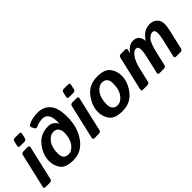

<svg xmlns="http://www.w3.org/2000/svg" viewBox="88 -1562 2404 2404"><g transform="rotate(-45 1290.0 -360.0)"><path d="M37.1 0Q7.8 0 14.6 -29.3L119.6 -483.4Q126.5 -512.7 155.3 -512.7H233.4Q262.7 -512.7 256.3 -483.4L151.4 -29.3Q144.5 0 115.2 0ZM172.9 -587.9Q143.6 -587.9 150.4 -617.2L164.6 -679.7Q171.4 -709 200.7 -709H278.8Q308.1 -709 301.3 -679.7L287.1 -617.2Q280.3 -587.9 251 -587.9Z M297.9 -201.2Q297.9 -310.5 378.2 -413.6Q458.5 -516.6 596.7 -516.6Q638.7 -516.6 670.2 -496.3Q701.7 -476.1 718.3 -440.9H720.2Q722.2 -457.5 722.2 -480.5Q722.2 -550.8 695.1 -592.8Q668 -634.8 616.7 -634.8Q587.4 -634.8 555.9 -627.9Q524.4 -621.1 500 -608.9Q472.2 -594.7 459 -620.6L444.3 -648.9Q429.2 -678.2 451.7 -691.4Q484.9 -710.4 530 -720.5Q575.2 -730.5 626 -730.5Q729.5 -730.5 791 -660.4Q852.5 -590.3 852.5 -427.7Q852.5 -247.6 761.7 -118.9Q670.9 9.8 522.5 9.8Q391.1 9.8 344.5 -53Q297.9 -115.7 297.9 -201.2ZM442.4 -189Q442.4 -133.3 466.1 -109.6Q489.7 -85.9 531.2 -85.9Q592.3 -85.9 639.4 -149.9Q686.5 -213.9 686.5 -315.9Q686.5 -364.7 662.8 -392.8Q639.2 -420.9 597.7 -420.9Q536.6 -420.9 489.5 -359.1Q442.4 -297.4 442.4 -189Z M904.3 0Q875 0 881.8 -29.3L986.8 -483.4Q993.7 -512.7 1022.5 -512.7H1100.6Q1129.9 -512.7 1123.5 -483.4L1018.6 -29.3Q1011.7 0 982.4 0ZM1040 -587.9Q1010.7 -587.9 1017.6 -617.2L1031.7 -679.7Q1038.6 -709 1067.9 -709H1146Q1175.3 -709 1168.5 -679.7L1154.3 -617.2Q1147.5 -587.9 1118.2 -587.9Z M1165 -201.2Q1165 -311 1246.1 -416.7Q1327.1 -522.5 1473.6 -522.5Q1600.6 -522.5 1649.4 -459.7Q1698.2 -397 1698.2 -311.5Q1698.2 -201.7 1617.2 -95.9Q1536.1 9.8 1389.6 9.8Q1262.7 9.8 1213.9 -53Q1165 -115.7 1165 -201.2ZM1309.6 -189Q1309.6 -140.1 1333.3 -113Q1356.9 -85.9 1398.4 -85.9Q1459.5 -85.9 1506.6 -148.7Q1553.7 -211.4 1553.7 -323.7Q1553.7 -372.6 1530 -399.7Q1506.3 -426.8 1464.8 -426.8Q1403.8 -426.8 1356.7 -364Q1309.6 -301.3 1309.6 -189Z M1762.7 0Q1733.4 0 1740.2 -29.3L1845.2 -483.4Q1852.1 -512.7 1880.9 -512.7H1958Q1987.3 -512.7 1981 -483.4L1970.7 -439.5H1972.7Q1995.1 -473.1 2030.3 -497.8Q2065.4 -522.5 2102.5 -522.5Q2163.6 -522.5 2190.2 -487.5Q2216.8 -452.6 2216.8 -409.7H2218.8Q2254.4 -464.4 2298.3 -493.4Q2342.3 -522.5 2405.3 -522.5Q2471.2 -522.5 2512.2 -470.7Q2553.2 -418.9 2523.9 -293L2462.9 -29.3Q2456.1 0 2426.8 0H2348.6Q2319.3 0 2326.2 -29.3L2377.9 -253.9Q2398.9 -345.7 2394 -386.2Q2389.2 -426.8 2352.5 -426.8Q2318.4 -426.8 2280.8 -387Q2243.2 -347.2 2209.5 -201.2L2169.9 -29.3Q2163.1 0 2133.8 0H2055.7Q2026.4 0 2033.2 -29.3L2082.5 -244.1Q2105.5 -344.2 2100.8 -385.5Q2096.2 -426.8 2059.6 -426.8Q2025.9 -426.8 1984.9 -373Q1943.8 -319.3 1916.5 -201.2L1877 -29.3Q1870.1 0 1840.8 0Z"/></g></svg>

Font: Istok
Style: Bold Italic
Weight: 700
Italic angle: -13°
Designer: Andrey V. Panov
Foundry: Andrey V. Panov
Version: Version 1.0.3